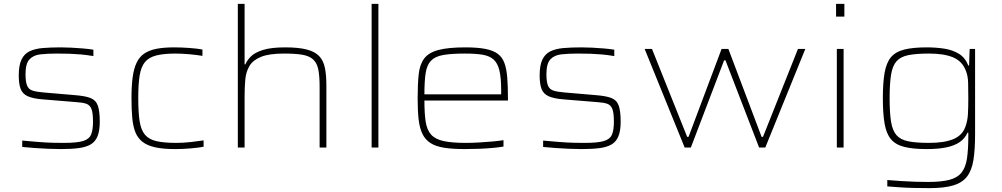

<svg xmlns="http://www.w3.org/2000/svg" viewBox="-20 -763 5180 993"><path d="M295 8Q266 8 230 6.5Q194 5 159 2.5Q124 0 95 -3V-36Q140 -32 169 -29.5Q198 -27 219 -26Q240 -25 260.5 -24.5Q281 -24 311 -24Q377 -24 409 -33.5Q441 -43 451 -67Q461 -91 461 -133Q461 -179 453 -199.5Q445 -220 426 -226.5Q407 -233 373 -235L201 -249Q151 -253 124 -265Q97 -277 87 -302.5Q77 -328 77 -373Q77 -425 91 -454.5Q105 -484 132.5 -497.5Q160 -511 200.5 -514.5Q241 -518 294 -518Q319 -518 348.5 -516.5Q378 -515 408 -512.5Q438 -510 463 -506V-473Q426 -479 397.5 -481.5Q369 -484 340.5 -485Q312 -486 274 -486Q226 -486 189.5 -482Q153 -478 132.5 -456Q112 -434 112 -380Q112 -340 120 -320.5Q128 -301 148 -294.5Q168 -288 203 -285L367 -271Q419 -267 447 -256.5Q475 -246 485.5 -218Q496 -190 496 -133Q496 -87 484.5 -58.5Q473 -30 449 -16Q425 -2 387 3Q349 8 295 8Z M886 8Q824 8 783 -1Q742 -10 717 -29.5Q692 -49 680 -79.5Q668 -110 664 -153.5Q660 -197 660 -254Q660 -318 666 -363Q672 -408 686.5 -438.5Q701 -469 726 -486Q751 -503 789 -510.5Q827 -518 880 -518Q918 -518 959 -515Q1000 -512 1027 -507V-474Q998 -479 959 -482.5Q920 -486 888 -486Q826 -486 787.5 -476Q749 -466 729 -441Q709 -416 702 -371Q695 -326 695 -256Q695 -183 702 -137Q709 -91 729.5 -66.5Q750 -42 789 -33Q828 -24 892 -24Q928 -24 968 -28.5Q1008 -33 1033 -37V-4Q1007 1 965.5 4.5Q924 8 886 8Z M1210 0V-743H1245V-430H1249Q1257 -450 1277 -470.5Q1297 -491 1339.5 -504.5Q1382 -518 1455 -518Q1524 -518 1566.5 -507Q1609 -496 1631 -472.5Q1653 -449 1660.5 -411.5Q1668 -374 1668 -320V0H1633V-315Q1633 -371 1626 -404.5Q1619 -438 1599 -456Q1579 -474 1543 -480Q1507 -486 1448 -486Q1372 -486 1330 -469Q1288 -452 1270 -421.5Q1252 -391 1248.5 -350.5Q1245 -310 1245 -264V0Z M1902 0V-743H1937V0Z M2384 8Q2320 8 2276.5 1Q2233 -6 2206 -23.5Q2179 -41 2164.5 -71Q2150 -101 2145 -146Q2140 -191 2140 -254Q2140 -329 2145.5 -379.5Q2151 -430 2174 -460.5Q2197 -491 2247.5 -504.5Q2298 -518 2388 -518Q2450 -518 2490.5 -510Q2531 -502 2554.5 -484.5Q2578 -467 2589 -436.5Q2600 -406 2603.5 -361.5Q2607 -317 2607 -256V-243H2175Q2175 -177 2181.5 -134Q2188 -91 2209.5 -67Q2231 -43 2274 -33.5Q2317 -24 2389 -24Q2420 -24 2455 -26Q2490 -28 2524 -31Q2558 -34 2584 -38V-5Q2562 -1 2529 2Q2496 5 2458.5 6.5Q2421 8 2384 8ZM2572 -255V-296Q2572 -360 2563 -398Q2554 -436 2533 -455Q2512 -474 2476 -480Q2440 -486 2385 -486Q2314 -486 2272 -478.5Q2230 -471 2209 -449Q2188 -427 2181.5 -385.5Q2175 -344 2175 -275H2592Z M2989 8Q2960 8 2924 6.5Q2888 5 2853 2.5Q2818 0 2789 -3V-36Q2834 -32 2863 -29.5Q2892 -27 2913 -26Q2934 -25 2954.5 -24.5Q2975 -24 3005 -24Q3071 -24 3103 -33.5Q3135 -43 3145 -67Q3155 -91 3155 -133Q3155 -179 3147 -199.5Q3139 -220 3120 -226.5Q3101 -233 3067 -235L2895 -249Q2845 -253 2818 -265Q2791 -277 2781 -302.5Q2771 -328 2771 -373Q2771 -425 2785 -454.5Q2799 -484 2826.5 -497.5Q2854 -511 2894.5 -514.5Q2935 -518 2988 -518Q3013 -518 3042.5 -516.5Q3072 -515 3102 -512.5Q3132 -510 3157 -506V-473Q3120 -479 3091.5 -481.5Q3063 -484 3034.5 -485Q3006 -486 2968 -486Q2920 -486 2883.5 -482Q2847 -478 2826.5 -456Q2806 -434 2806 -380Q2806 -340 2814 -320.5Q2822 -301 2842 -294.5Q2862 -288 2897 -285L3061 -271Q3113 -267 3141 -256.5Q3169 -246 3179.5 -218Q3190 -190 3190 -133Q3190 -87 3178.5 -58.5Q3167 -30 3143 -16Q3119 -2 3081 3Q3043 8 2989 8Z M3521 0 3314 -510H3352L3534 -55H3541L3712 -510H3747L3919 -55H3926L4107 -510H4145L3938 0H3906L3732 -451H3725L3553 0Z M4304 -677V-743H4347V-677ZM4308 0V-510H4343V0Z M4786 210Q4748 210 4706.5 209Q4665 208 4629 205.5Q4593 203 4569 201V168Q4604 171 4642 173.5Q4680 176 4715.5 177Q4751 178 4780 178Q4849 178 4890.5 167Q4932 156 4953 129.5Q4974 103 4981 57Q4988 11 4988 -59V-77H4984Q4970 -46 4942.5 -27.5Q4915 -9 4873 -0.5Q4831 8 4773 8Q4701 8 4656 -3.5Q4611 -15 4587.5 -43.5Q4564 -72 4555 -123.5Q4546 -175 4546 -255Q4546 -335 4555 -386.5Q4564 -438 4587.5 -466.5Q4611 -495 4656 -506.5Q4701 -518 4773 -518Q4820 -518 4863 -511.5Q4906 -505 4939 -485Q4972 -465 4988 -424H4992L4995 -510H5023V-68Q5023 11 5014.5 64.5Q5006 118 4981.5 150Q4957 182 4910 196Q4863 210 4786 210ZM4785 -24Q4863 -24 4909.5 -43Q4956 -62 4972 -105Q4984 -136 4986 -172.5Q4988 -209 4988 -255Q4988 -300 4987 -335.5Q4986 -371 4975 -398Q4956 -447 4909 -466.5Q4862 -486 4785 -486Q4719 -486 4678.5 -478Q4638 -470 4617 -446.5Q4596 -423 4588.5 -377Q4581 -331 4581 -255Q4581 -179 4588.5 -133Q4596 -87 4617 -63.5Q4638 -40 4678.5 -32Q4719 -24 4785 -24Z"/></svg>

Font: Saira Expanded Thin
Style: Regular
Weight: 250
Width: 7
Designer: Hector Gatti with collaboration of the Omnibus-Type team
Foundry: Omnibus-Type
Version: Version 1.101